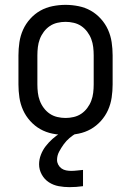

<svg xmlns="http://www.w3.org/2000/svg" viewBox="-20 -548 540 791"><path d="M250 8Q223 8 196 2.5Q169 -3 146 -16Q123 -29 104.5 -49.5Q86 -70 75 -94.5Q64 -119 60 -146Q56 -173 56 -200V-320Q56 -347 60 -374Q64 -401 75 -425.5Q86 -450 104.5 -470.5Q123 -491 146 -504Q169 -517 196 -522.5Q223 -528 250 -528Q277 -528 304 -522.5Q331 -517 354 -504Q377 -491 395.5 -470.5Q414 -450 425 -425.5Q436 -401 440 -374Q444 -347 444 -320V-200Q444 -173 440 -146Q436 -119 425 -94.5Q414 -70 395.5 -49.5Q377 -29 354 -16Q331 -3 304 2.5Q277 8 250 8ZM250 -62Q267 -62 284 -66Q301 -70 315 -79.5Q329 -89 339.5 -103Q350 -117 356 -133Q362 -149 364 -166Q366 -183 366 -200V-320Q366 -337 364 -354Q362 -371 356 -387Q350 -403 339.5 -417Q329 -431 315 -440.5Q301 -450 284 -454Q267 -458 250 -458Q233 -458 216 -454Q199 -450 185 -440.5Q171 -431 160.5 -417Q150 -403 144 -387Q138 -371 136 -354Q134 -337 134 -320V-200Q134 -183 136 -166Q138 -149 144 -133Q150 -117 160.5 -103Q171 -89 185 -79.5Q199 -70 216 -66Q233 -62 250 -62ZM266 223Q244 223 222 219Q200 215 181.5 203Q163 191 152 171Q141 151 141 129Q141 109 148.5 89.5Q156 70 168.5 54Q181 38 196 24.5Q211 11 229 0L243 -8H296V0Q280 9 266.5 20.5Q253 32 242.5 46.5Q232 61 223.5 77Q215 93 215 111Q215 121 220 130.5Q225 140 233.5 146Q242 152 252.5 154Q263 156 273 156Q285 156 297.5 154.5Q310 153 322 152V219Q308 221 294 222Q280 223 266 223Z"/></svg>

Font: Iosevka SS04
Style: Regular
Weight: 400
Monospace: yes
Designer: Belleve Invis
Foundry: Belleve Invis
Version: Version 19.0.0; ttfautohint (v1.8.4)